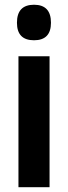

<svg xmlns="http://www.w3.org/2000/svg" viewBox="-20 -782 284 802"><path d="M122.1 -762.2Q192.9 -762.2 192.9 -687Q192.9 -613.8 122.1 -613.8Q50.8 -613.8 50.8 -687Q50.8 -762.2 122.1 -762.2ZM187 -546.9V0H57.1V-546.9Z"/></svg>

Font: Open Sans Condensed
Style: Bold
Weight: 700
Width: 3
Designer: Monotype Design Team
Foundry: Monotype Imaging Inc.
Version: Version 3.003; ttfautohint (v1.8.4)